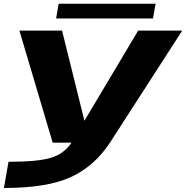

<svg xmlns="http://www.w3.org/2000/svg" viewBox="-24 -746 972 1004"><path d="M251.5 0 77.5 -586H300.5L417.5 -114.5L698.5 -586H929L551 0Q469.5 123.5 346.2 180.2Q223 237 -3.5 237L20.5 100Q174.5 100 242.5 79Q310 59 350 0ZM269.5 -649.5 282.5 -726.5H789.5L776 -649.5Z"/></svg>

Font: Anybody UltraExpanded Regular
Style: Bold Italic
Weight: 700
Width: 9
Italic angle: -10°
Designer: Tyler Finck
Foundry: Etcetera Type Company
Version: Version 1.010; ttfautohint (v1.8.3) -l 8 -r 50 -G 200 -x 14 